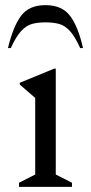

<svg xmlns="http://www.w3.org/2000/svg" viewBox="-20 -727 353 747"><path d="M54 0V-16L117 -48V-346L57 -398V-405L191 -460H197V-48L260 -16V0ZM11 -540Q31 -624 62 -665.5Q93 -707 157 -707Q221 -707 252.5 -665.5Q284 -624 303 -540H292Q271 -586 251.5 -607Q232 -628 209.5 -634Q187 -640 157 -640Q127 -640 105 -634Q83 -628 63 -607Q43 -586 22 -540Z"/></svg>

Font: Spectral
Style: Regular
Weight: 400
Designer: Jean-Baptiste Levee
Foundry: Production Type
Version: Version 2.001